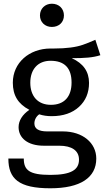

<svg xmlns="http://www.w3.org/2000/svg" viewBox="-20 -800 560 1033"><path d="M259 -780C222 -780 195 -753 195 -717C195 -681 222 -655 259 -655C298 -655 324 -681 324 -717C324 -753 298 -780 259 -780ZM493 -586C466 -574 444 -565 426 -559C389 -546 337 -539 271 -539C265 -539 258 -539 252 -539C137 -539 49 -462 49 -355C49 -287 77 -241 138 -209C101 -184 80 -151 80 -116C80 -59 127 -16 216 -16H299C366 -16 405 10 405 59C405 114 362 141 251 141C137 141 108 115 108 53H25C25 162 81 213 251 213C412 213 498 156 498 53C498 -31 425 -93 318 -93H234C188 -93 165 -107 165 -136C165 -155 175 -174 191 -185C212 -178 234 -175 258 -175C320 -175 369 -192 405 -225C441 -258 459 -301 459 -354C459 -415 428 -459 366 -487C435 -487 480 -490 520 -503ZM252 -473C327 -473 365 -434 365 -356C365 -280 326 -236 254 -236C183 -236 143 -283 143 -355C143 -426 183 -473 252 -473Z"/></svg>

Font: Fira Sans
Style: Regular
Weight: 400
Designer: Carrois Corporate & Edenspiekermann AG
Foundry: Carrois Corporate GbR & Edenspiekermann AG
Version: Version 4.203